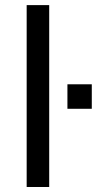

<svg xmlns="http://www.w3.org/2000/svg" viewBox="-20 -746 386 766"><path d="M249 -312V-409.7H346.2V-312ZM86.4 0V-725.6H176.3V0Z"/></svg>

Font: Muli
Style: Regular
Weight: 400
Designer: Vernon Adams
Foundry: newtypography
Version: Version 2; ttfautohint (v1.00rc1.6-4cba) -l 8 -r 50 -G 200 -